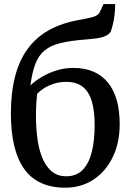

<svg xmlns="http://www.w3.org/2000/svg" viewBox="-20 -886 624 916"><path d="M291 9.5Q226 9.5 177.2 -12.5Q128.5 -34.5 96.5 -78.5Q64.5 -122.5 48.2 -188.8Q32 -255 32 -343.5Q32 -445 52.2 -522.2Q72.5 -599.5 113 -654.2Q153.5 -709 215 -743Q276.5 -777 359 -791Q397.5 -798 422.8 -804.8Q448 -811.5 456.5 -829L474 -866.5H529.5Q529.5 -842 526.8 -818Q524 -794 519.2 -773.2Q514.5 -752.5 508.5 -735.5Q501 -722.5 484.2 -714.8Q467.5 -707 441.8 -703.2Q416 -699.5 382 -697Q313.5 -691.5 267.8 -680.2Q222 -669 193.5 -645.8Q165 -622.5 149.2 -582.5Q133.5 -542.5 125 -478.5Q149 -501.5 181.2 -520.2Q213.5 -539 251.2 -550.5Q289 -562 329.5 -562Q384.5 -562 425.8 -544.2Q467 -526.5 495 -492Q523 -457.5 537 -407.8Q551 -358 551 -294Q551 -203.5 517.2 -135Q483.5 -66.5 425 -28.5Q366.5 9.5 291 9.5ZM296.5 -45Q344 -45 373.8 -75Q403.5 -105 417.5 -159.5Q431.5 -214 431.5 -287.5Q431.5 -344.5 422.8 -384.2Q414 -424 396.8 -448.5Q379.5 -473 354.5 -484.2Q329.5 -495.5 296.5 -495.5Q262.5 -495.5 234.2 -485.8Q206 -476 186 -462.5Q166 -449 157 -437Q155.5 -422 154 -404Q152.5 -386 152 -367.5Q151.5 -349 151.5 -332.5Q151.5 -282.5 157.5 -231.8Q163.5 -181 179.5 -138.8Q195.5 -96.5 224 -70.8Q252.5 -45 296.5 -45Z"/></svg>

Font: Merriweather 20pt Medium
Style: Regular
Weight: 500
Version: Version 2.100